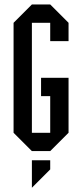

<svg xmlns="http://www.w3.org/2000/svg" viewBox="-20 -687 373 873"><path d="M208.3 -250H166.7V-333.3H291.7V-83.3L208.3 0H125L41.7 -83.3V-583.3L125 -666.7H208.3L291.7 -583.3V-500H208.3V-583.3H125V-83.3H208.3ZM125 41.7H208.3V83.3L125 166.7Z"/></svg>

Font: Yulong
Style: Regular
Weight: 400
Designer: GGBotNet
Foundry: f0n7.com
Version: 1.00